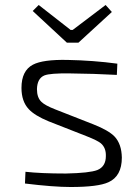

<svg xmlns="http://www.w3.org/2000/svg" viewBox="-20 -737 543 769"><path d="M294 -566H248L111 -693L135 -717L263 -617H271L403 -717L428 -689ZM175 -251Q119 -274 95 -300Q66 -331 66 -385Q66 -454 112 -478Q152 -499 250 -497Q354 -495 450 -482L448 -437Q357 -442 259 -443Q181 -444 158 -435Q129 -423 128 -380Q128 -346 146 -329Q160 -315 201 -299L354 -239Q415 -215 439 -190Q467 -160 468 -106Q468 -31 414 -7Q373 12 263 12Q194 12 80 -2L82 -49Q144 -42 244 -42Q339 -44 370 -56Q404 -70 404 -112Q405 -145 384 -163Q371 -174 328 -191Z"/></svg>

Font: Taylor Sans Light
Style: Regular
Weight: 300
Italic angle: -8°
Designer: Natanael Gama
Version: Version 1.001 September 8, 2015